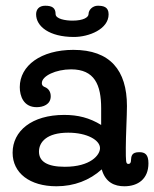

<svg xmlns="http://www.w3.org/2000/svg" viewBox="-20 -639 538 670"><path d="M333 -203C292 -228 252 -238 204 -238C91 -238 24 -182 24 -106C24 -35 84 11 177 11C239 11 293 -10 335 -48C348 -2 380 11 414 11C462 11 498 -15 498 -69C498 -100 486 -108 466 -108C439 -108 438 -94 437 -79C437 -73 435 -67 428 -67C419 -67 419 -75 419 -124C419 -163 423 -236 423 -269C423 -394 364 -465 236 -465C123 -465 49 -410 49 -335C49 -304 62 -265 108 -265C130 -265 157 -274 157 -303C157 -317 151 -329 137 -335C134 -336 126 -339 126 -349C126 -374 175 -397 228 -397C310 -397 333 -343 333 -261ZM116 -110C116 -143 143 -176 218 -176C284 -176 329 -150 329 -122C329 -98 296 -57 206 -57C144 -57 116 -76 116 -110ZM359 -589C359 -615 341 -619 321 -619C304 -619 289 -605 289 -590C289 -579 272 -567 233 -567C208 -567 174 -573 174 -590C174 -612 161 -619 138 -619C116 -619 106 -606 106 -589C106 -547 152 -510 238 -510C290 -510 359 -537 359 -589Z"/></svg>

Font: Life Savers
Style: ExtraBold
Weight: 800
Designer: Pablo Impallari, Rodrigo Fuenzalida, Brenda Gallo
Foundry: Pablo Impallari, Rodrigo Fuenzalida, Brenda Gallo
Version: Version 3.000